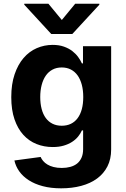

<svg xmlns="http://www.w3.org/2000/svg" viewBox="-20 -792 673 1024"><path d="M261 -552.6Q295.1 -552.6 321 -543.3Q346.9 -534.1 365.6 -519.7Q384.2 -505.3 396.8 -487.9Q409.4 -470.5 416.9 -453.8H422.6V-545.5H572.8V5.3Q572.8 56.5 553.1 95.2Q533.4 133.9 497.9 160Q462.4 186.1 413.5 199.2Q364.7 212.4 306.1 212.4Q251.1 212.4 207.7 200.8Q164.4 189.3 133.2 169Q101.9 148.8 82.7 121.8Q63.6 94.8 56.8 63.9L196.7 45.1Q201.3 56.1 210.2 66.6Q219.1 77.1 232.8 85.4Q246.4 93.8 265.6 98.7Q284.8 103.7 309.7 103.7Q334.2 103.7 355.1 98Q376.1 92.3 391.2 80.3Q406.2 68.2 414.8 49Q423.3 29.8 423.3 3.2V-96.6H416.9Q409.4 -79.5 396.5 -63.6Q383.5 -47.6 364.3 -35.2Q345.2 -22.7 319.6 -15.3Q294 -7.8 261.4 -7.8Q215.2 -7.8 174.9 -23.8Q134.6 -39.8 104.6 -72.6Q74.6 -105.5 57.4 -155.5Q40.1 -205.6 40.1 -273.8Q40.1 -343.4 57.9 -395.6Q75.6 -447.8 105.8 -482.8Q136 -517.8 176.1 -535.2Q216.3 -552.6 261 -552.6ZM194.6 -274.5Q194.6 -239.3 202.1 -210.9Q209.5 -182.5 224.1 -162.6Q238.6 -142.8 260.1 -132.1Q281.6 -121.4 309.3 -121.4Q336.6 -121.4 358 -131.7Q379.3 -142 394 -161.8Q408.7 -181.5 416.4 -209.9Q424 -238.3 424 -274.5Q424 -310.4 416.4 -339.5Q408.7 -368.6 394.2 -389.2Q379.6 -409.8 358.3 -421Q337 -432.2 309.3 -432.2Q281.2 -432.2 259.8 -420.6Q238.3 -409.1 223.9 -388.1Q209.5 -367.2 202.1 -338.2Q194.6 -309.3 194.6 -274.5ZM238.3 -772 309.7 -685.4 381 -772H509.9V-767L365.8 -610.8H253.2L109.4 -767V-772Z"/></svg>

Font: Cannonade
Style: Bold
Weight: 700
Designer: Rasmus Andersson
Foundry: rsms
Version: Version 3.012;git-f93a4a705